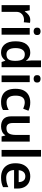

<svg xmlns="http://www.w3.org/2000/svg" viewBox="1426 -2226 810 3703"><g transform="rotate(90 1831.5 -375.0)"><path d="M367 -553Q379 -553 395 -551.5Q411 -550 421 -548L410 -428Q401 -430 387 -431.5Q373 -433 362 -433Q323 -433 287.5 -416.5Q252 -400 230.5 -366.5Q209 -333 209 -281V0H80V-543H180L198 -449H204Q228 -491 270 -522Q312 -553 367 -553Z M649 -543V0H520V-543ZM585 -752Q614 -752 635 -737.5Q656 -723 656 -685Q656 -648 635 -633Q614 -618 585 -618Q555 -618 534.5 -633Q514 -648 514 -685Q514 -723 534.5 -737.5Q555 -752 585 -752Z M988 10Q894 10 835.5 -61Q777 -132 777 -270Q777 -410 836 -481.5Q895 -553 991 -553Q1051 -553 1089.5 -530Q1128 -507 1151 -473H1156Q1154 -488 1150.5 -517Q1147 -546 1147 -572V-760H1276V0H1176L1152 -71H1147Q1124 -37 1086 -13.5Q1048 10 988 10ZM1027 -94Q1097 -94 1125 -133.5Q1153 -173 1154 -253V-269Q1154 -356 1126.5 -402Q1099 -448 1026 -448Q969 -448 938.5 -400.5Q908 -353 908 -268Q908 -183 938.5 -138.5Q969 -94 1027 -94Z M1565 -543V0H1436V-543ZM1501 -752Q1530 -752 1551 -737.5Q1572 -723 1572 -685Q1572 -648 1551 -633Q1530 -618 1501 -618Q1471 -618 1450.5 -633Q1430 -648 1430 -685Q1430 -723 1450.5 -737.5Q1471 -752 1501 -752Z M1945 10Q1867 10 1810.5 -19.5Q1754 -49 1723.5 -110.5Q1693 -172 1693 -268Q1693 -368 1727 -430.5Q1761 -493 1820 -523Q1879 -553 1956 -553Q2007 -553 2047 -542.5Q2087 -532 2116 -518L2078 -417Q2046 -430 2015 -438.5Q1984 -447 1955 -447Q1890 -447 1857.5 -402.5Q1825 -358 1825 -269Q1825 -182 1858 -139Q1891 -96 1953 -96Q1999 -96 2034.5 -107.5Q2070 -119 2102 -138V-27Q2070 -8 2034 1Q1998 10 1945 10Z M2712 -543V0H2612L2594 -70H2587Q2561 -28 2515.5 -9Q2470 10 2419 10Q2328 10 2276 -37Q2224 -84 2224 -188V-543H2353V-215Q2353 -155 2377 -124.5Q2401 -94 2452 -94Q2527 -94 2555 -141.5Q2583 -189 2583 -278V-543Z M3001 0H2872V-760H3001Z M3380 -553Q3454 -553 3507 -523.5Q3560 -494 3588.5 -439Q3617 -384 3617 -307V-241H3260Q3262 -169 3300.5 -129Q3339 -89 3408 -89Q3460 -89 3502 -99Q3544 -109 3589 -130V-28Q3548 -8 3505 1Q3462 10 3402 10Q3322 10 3260.5 -20.5Q3199 -51 3164 -113Q3129 -175 3129 -267Q3129 -361 3160.5 -424Q3192 -487 3248.5 -520Q3305 -553 3380 -553ZM3381 -458Q3331 -458 3300 -426Q3269 -394 3263 -330H3493Q3492 -386 3465 -422Q3438 -458 3381 -458Z"/></g></svg>

Font: Noto Traditional Nushu SemiBold
Style: Regular
Weight: 600
Version: Version 2.003